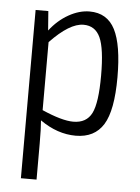

<svg xmlns="http://www.w3.org/2000/svg" viewBox="-51 -538 569 782"><g transform="rotate(5 233.0 -146.5)"><path d="M284 -497Q356 -497 388 -434.5Q420 -372 420 -240Q420 -104 384 -46Q348 12 271 12Q196 12 125 -38Q128 -5 128 57V204H64V-484H116L122 -405Q155 -448 198.5 -472.5Q242 -497 284 -497ZM256 -44Q310 -44 331.5 -86.5Q353 -129 353 -241Q353 -351 332.5 -396Q312 -441 264 -441Q207 -441 128 -358V-80Q210 -44 256 -44Z"/></g></svg>

Font: exo2condensed_l
Style: Regular
Weight: 300
Width: 3
Designer: Natanael Gama
Version: Version 1.001;PS 001.001;hotconv 1.0.70;makeotf.lib2.5.58329